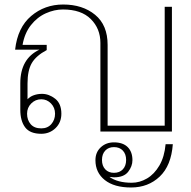

<svg xmlns="http://www.w3.org/2000/svg" viewBox="-20 -583 848 851"><path d="M260 -563Q346 -563 401.5 -517.5Q457 -472 457 -384V-26H710V-553H742V0H425V-393Q425 -456 382.5 -498.5Q340 -541 259 -541Q221 -541 183 -524Q145 -507 117 -471.5Q89 -436 80 -384H187V-361Q140 -336 121 -303.5Q102 -271 102 -213V-143Q113 -155 130 -161Q147 -167 166 -167Q197 -167 224.5 -145.5Q252 -124 252 -79Q252 -40 226 -15Q200 10 163 10Q113 10 91.5 -18.5Q70 -47 70 -97V-214Q70 -323 155 -363H47Q58 -461 118 -512Q178 -563 260 -563ZM163 -14Q191 -14 207.5 -33Q224 -52 224 -79Q224 -106 206 -124.5Q188 -143 163 -143Q137 -143 118.5 -124.5Q100 -106 100 -79Q100 -51 116 -32.5Q132 -14 163 -14ZM485 48Q525 48 546 69Q567 90 567 127Q567 154 548 178.5Q529 203 485 203L465 201Q501 227 564 227Q599 227 631.5 208Q664 189 686.5 150.5Q709 112 714 56H746Q739 151 688 199.5Q637 248 561 248Q486 248 444.5 215Q403 182 403 127Q403 92 426.5 70Q450 48 485 48ZM485 183Q510 183 524.5 167.5Q539 152 539 126Q539 100 524.5 84.5Q510 69 485 69Q461 69 446.5 84.5Q432 100 432 126Q432 152 446.5 167.5Q461 183 485 183Z"/></svg>

Font: Taviraj Thin
Style: Regular
Weight: 250
Designer: Katatrad Team
Foundry: CadsonDemak
Version: Version 1.001